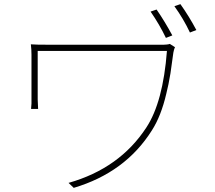

<svg xmlns="http://www.w3.org/2000/svg" viewBox="-20 -870 1040 927"><path d="M825 -642Q823 -639 820 -629Q818 -621 817 -616L810 -566L803 -516Q794 -461 783 -418Q758 -310 713 -240Q585 -37 336 37L311 13Q558 -57 687 -255Q767 -377 786 -624H162V-390Q162 -380 164 -344H130Q131 -356 132 -370V-606Q132 -631 129 -656Q151 -654 220 -654H769Q777 -654 785 -655Q795 -656 800 -658ZM851 -850Q893 -791 928 -725L897 -713Q866 -779 822 -840ZM736 -824Q776 -766 812 -699L781 -687Q750 -752 707 -814Z"/></svg>

Font: Noto Sans CJK TC Thin
Style: Regular
Weight: 250
Designer: Ryoko NISHIZUKA ???? (kana & ideographs); Paul D. Hunt (Latin, Greek & Cyrillic); Wenlong ZHANG ??? (bopomofo); Sandoll 
Foundry: Adobe Systems Incorporated
Version: Version 1.004 January 19, 2016